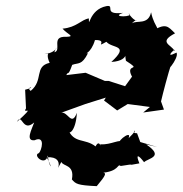

<svg xmlns="http://www.w3.org/2000/svg" viewBox="-20 -588 625 657"><path d="M518 -85 460 -102 449 -132C419 -132 467 -161 420 -115C435 -151 357 -87 405 -102C389 -114 362 -92 323 -94C328 -70 322 -117 307 -87C270 -116 233 -95 212 -147C212 -120 240 -138 243 -202C224 -151 211 -213 186 -201L272 -232L342 -254L336 -244L381 -210L417 -232L493 -222L470 -203L541 -213L531 -241C537 -267 556 -340 567 -372C534 -321 595 -389 584 -408C535 -383 587 -430 577 -414C567 -435 520 -443 579 -474C554 -498 548 -512 495 -478C540 -488 509 -487 497 -546C487 -501 448 -520 431 -508C458 -536 452 -496 420 -542C445 -530 353 -527 401 -544C330 -536 376 -573 344 -567C283 -555 285 -485 284 -525C258 -521 242 -494 194 -490C211 -470 239 -463 207 -462C152 -465 193 -416 166 -409C178 -445 180 -407 132 -403C165 -409 130 -415 150 -373C96 -361 130 -313 85 -277C65 -292 111 -292 66 -281L69 -217C53 -193 109 -236 38 -171C56 -204 56 -133 97 -169C89 -146 66 -105 98 -108C137 -126 122 -72 113 -64C90 -58 135 -16 144 -56C144 -23 168 5 140 -50C216 -54 156 24 190 -34C195 -18 236 -26 226 26C239 41 244 46 311 49C341 13 351 -1 322 4C391 0 380 -30 393 -20C458 -31 400 -18 457 -29C443 -63 454 -58 473 -33C487 -47 544 -51 480 -94ZM432 -326 408 -293 352 -311H339L273 -339L207 -331C214 -347 212 -323 227 -366C248 -374 260 -364 281 -406C265 -404 291 -403 305 -451C353 -452 301 -421 344 -445C364 -421 426 -436 361 -376C434 -380 401 -431 411 -380C470 -342 407 -374 431 -327Z"/></svg>

Font: Asimov Aggro
Style: It
Weight: 500
Designer: Google
Version: Version 2.000980; 2014